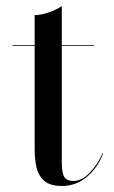

<svg xmlns="http://www.w3.org/2000/svg" viewBox="-20 -610 379 637"><path d="M322.5 -101.5Q304.5 -53.5 268.2 -23.2Q232 7 186 7Q145 7 125.8 -11Q106.5 -29 100.8 -56.2Q95 -83.5 95 -111V-457.5H22V-460H95V-560Q117.5 -560 143.8 -569.5Q170 -579 185 -590V-460H292V-457.5H185V-72.5Q185 -35 193.8 -22.2Q202.5 -9.5 223 -9.5Q251.5 -9.5 278.2 -37.5Q305 -65.5 320 -101.5Z"/></svg>

Font: Bodoni* 72pt
Style: Regular
Weight: 400
Version: Version 2.3